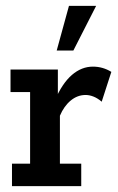

<svg xmlns="http://www.w3.org/2000/svg" viewBox="-20 -637 404 657"><path d="M21 0V-77H83V-322H16V-399H178V-284L168 -294Q193 -352 226 -380.5Q259 -409 298 -409Q332 -409 361 -391L328 -289Q314 -301 300 -306.5Q286 -312 273 -312Q245 -312 222 -293Q199 -274 185 -241V-77H258V0ZM174 -464 216 -617H309L231 -464Z"/></svg>

Font: Rokkitt SemiBold SemiBold
Style: Regular
Weight: 600
Version: Version 3.103